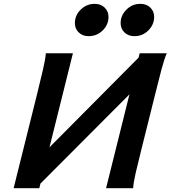

<svg xmlns="http://www.w3.org/2000/svg" viewBox="-20 -984 892 1004"><path d="M704.6 -682.6 768.1 -602.1 191.4 -23.9 126.5 -100.6ZM361.3 -705.6 185.5 0H51.3L174.8 -495.6Q192.4 -566.9 205.1 -621.8Q217.8 -676.8 219.7 -705.6ZM676.3 0H534.7L710.4 -705.6H852.1Q839.4 -676.8 824.7 -621.8Q810.1 -566.9 792.5 -495.6L720.7 -208Q702.6 -136.7 690.2 -82.8Q677.7 -28.8 676.3 0ZM610.8 -863.3Q610.8 -903.3 641.1 -933.6Q671.4 -963.9 714.4 -963.9Q746.1 -963.9 766.1 -944.3Q786.1 -924.8 786.1 -895.5Q786.1 -855.5 756.1 -825.2Q726.1 -794.9 682.6 -794.9Q651.4 -794.9 631.1 -814.2Q610.8 -833.5 610.8 -863.3ZM371.6 -863.3Q371.6 -903.8 402.1 -933.8Q432.6 -963.9 475.6 -963.9Q507.3 -963.9 527.3 -944.3Q547.4 -924.8 547.4 -895.5Q547.4 -855 517.1 -825Q486.8 -794.9 443.4 -794.9Q412.1 -794.9 391.8 -814.2Q371.6 -833.5 371.6 -863.3Z"/></svg>

Font: Andika
Style: Bold Italic
Weight: 700
Italic angle: -14°
Designer: Victor Gaultney, Annie Olsen, Julie Remington, Don Collingsworth, Eric Hays, Becca Hirsbrunner
Foundry: SIL International
Version: Version 6.101